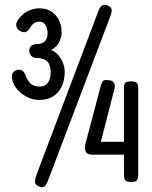

<svg xmlns="http://www.w3.org/2000/svg" viewBox="-20 -754 640 807"><path d="M138 27Q132 23 129 17.5Q126 12 127.5 2.5Q129 -7 134 -21L394 -709Q399 -722 405 -728Q411 -734 419 -734Q427 -734 438 -728Q445 -725 447.5 -719Q450 -713 449 -704Q448 -695 442 -681L181 7Q176 20 170.5 26.5Q165 33 157 33Q149 33 138 27ZM145 -334Q115 -334 88.5 -349Q62 -364 46 -386.5Q30 -409 30 -433Q30 -442 34 -448Q38 -454 44.5 -457.5Q51 -461 60 -461Q71 -461 78 -453.5Q85 -446 90 -431Q95 -418 103 -408.5Q111 -399 122 -394.5Q133 -390 146 -390Q169 -390 181 -406Q193 -422 193 -452Q193 -481 178.5 -495.5Q164 -510 136 -510Q121 -510 112 -518.5Q103 -527 103 -541Q103 -555 112 -562Q121 -569 136 -569Q158 -569 169 -581Q180 -593 180 -615Q180 -636 170.5 -649.5Q161 -663 147 -663Q136 -663 128.5 -659.5Q121 -656 115.5 -650Q110 -644 104 -634Q96 -621 86 -619Q76 -617 62 -625Q54 -630 50.5 -638Q47 -646 48 -654Q54 -672 69 -687Q84 -702 104 -710.5Q124 -719 146 -719Q174 -719 194.5 -706.5Q215 -694 227 -671Q239 -648 239 -618Q239 -598 228.5 -576.5Q218 -555 194 -544Q218 -536 235 -508.5Q252 -481 252 -453Q252 -416 239 -389.5Q226 -363 202.5 -348.5Q179 -334 145 -334ZM530 11Q519 11 512.5 8Q506 5 503.5 -1.5Q501 -8 501 -19V-104H367Q351 -104 344 -111.5Q337 -119 337 -134Q337 -139 338 -143.5Q339 -148 340 -153L403 -391Q409 -413 416 -416Q423 -419 438 -417Q449 -416 454.5 -411Q460 -406 462 -398.5Q464 -391 461 -381L404 -158H501V-388Q501 -397 504 -402.5Q507 -408 514 -410Q521 -412 532 -412Q543 -412 549.5 -409Q556 -406 558.5 -399.5Q561 -393 561 -382V-17Q561 -7 558 -0.5Q555 6 548.5 8.5Q542 11 530 11Z"/></svg>

Font: Fredoka Condensed Light
Style: Regular
Weight: 300
Width: 3
Designer: Ben Nathan
Foundry: Milena B. Brandão, Ben Nathan
Version: Version 2.001